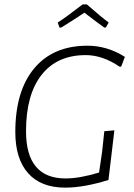

<svg xmlns="http://www.w3.org/2000/svg" viewBox="-20 -853 615 878"><path d="M252 -727 244 -750Q283 -775 358 -833H377Q443 -775 477 -750L464 -727H457Q435 -742 366 -795Q317 -762 260 -727ZM380 -644Q470 -644 551 -593L534 -548H527Q449 -601 372 -601Q241 -601 170 -510.5Q99 -420 99 -253Q99 -37 280 -37Q344 -37 433 -64L447 -159L457 -253L503 -257L492 -164L476 -30Q364 5 278 5Q167 5 108.5 -61Q50 -127 50 -249Q50 -437 136.5 -540.5Q223 -644 380 -644Z"/></svg>

Font: Alegreya Sans Light
Style: Italic
Weight: 300
Italic angle: -7°
Designer: Juan Pablo del Peral
Foundry: Huerta Tipografica
Version: Version 2.007